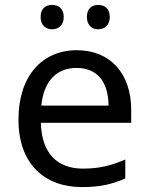

<svg xmlns="http://www.w3.org/2000/svg" viewBox="-20 -750 604 780"><path d="M145 -681C145 -647 166 -631 192 -631C217 -631 239 -647 239 -681C239 -716 217 -730 192 -730C166 -730 145 -716 145 -681ZM333 -681C333 -647 354 -631 379 -631C404 -631 426 -647 426 -681C426 -716 404 -730 379 -730C354 -730 333 -716 333 -681ZM292 -546C150 -546 55 -440 55 -264C55 -85 160 10 313 10C386 10 434 -1 489 -25V-102C433 -78 385 -65 317 -65C210 -65 149 -130 146 -251H513V-304C513 -450 429 -546 292 -546ZM291 -474C380 -474 420 -412 421 -321H148C157 -417 207 -474 291 -474Z"/></svg>

Font: Noto Sans Caucasian Albanian
Style: Regular
Weight: 400
Designer: Monotype Design Team
Foundry: Monotype Imaging Inc.
Version: Version 2.005